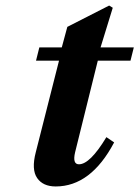

<svg xmlns="http://www.w3.org/2000/svg" viewBox="-20 -661 503 693"><path d="M109 -111 193 -442H110L122 -490H203L223 -564L374 -641L387 -633L343 -490H463L451 -442H333L251 -111Q241 -68 265 -68Q305 -68 364 -166L392 -147Q308 12 181 12Q135 12 114 -18.5Q93 -49 109 -111Z"/></svg>

Font: Lingua Franca
Style: Bold Italic
Weight: 700
Italic angle: -13°
Version: Version 1.19